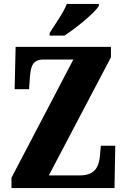

<svg xmlns="http://www.w3.org/2000/svg" viewBox="-20 -951 641 971"><path d="M231 -784V-771H306C365 -809 459 -886 480 -921V-931H318C301 -886 256 -825 231 -784ZM38 0H559L563 -214H490L486 -169C482 -117 467 -64 385 -64H227L541 -661V-714H59L54 -500H127L131 -557C135 -614 144 -650 200 -650H351L38 -52Z"/></svg>

Font: Noto Serif Georgian ExtraCondensed Black
Style: Regular
Weight: 900
Width: 2
Designer: Monotype Design Team, Akaki Razmadze
Foundry: Google LLC
Version: Version 2.003